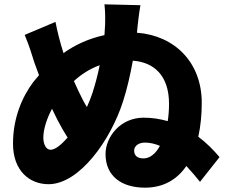

<svg xmlns="http://www.w3.org/2000/svg" viewBox="-20 -826 1040 886"><path d="M440 -525C431 -480 419 -435 406 -395C399 -374 390 -352 381 -332C368 -353 356 -377 342 -406L321 -452C354 -482 393 -508 440 -525ZM236 -725 94 -665C122 -596 126 -575 138 -539L160 -479L134 -448C82 -379 40 -281 40 -163C40 -38 116 24 204 24C346 24 491 -179 548 -359C566 -414 581 -480 593 -546C690 -539 760 -478 760 -347C760 -320 758 -293 754 -267C719 -277 682 -283 643 -283C535 -283 467 -194 467 -115C467 -14 540 40 649 40C736 40 798 1 840 -60C864 -34 886 -8 903 13L993 -101C966 -133 934 -166 895 -195C906 -244 911 -297 911 -352C911 -537 787 -662 612 -675L615 -706C617 -723 621 -762 628 -802L462 -806C465 -775 466 -761 465 -712L462 -664C389 -648 326 -619 273 -581C258 -628 245 -678 236 -725ZM718 -153C699 -118 673 -95 642 -95C614 -95 599 -108 599 -131C599 -152 619 -168 649 -168C673 -168 696 -162 718 -153ZM292 -191C262 -157 234 -135 214 -135C190 -135 180 -164 180 -191C180 -231 197 -281 220 -324L244 -275C261 -242 277 -214 292 -191Z"/></svg>

Font: Noto Sans HK Black
Style: Regular
Weight: 900
Designer: Ryoko NISHIZUKA 西塚涼子 (kana, bopomofo & ideographs); Paul D. Hunt (Latin, Greek & Cyrillic); Sandoll Communications 산돌커뮤니
Foundry: Adobe
Version: Version 2.004;hotconv 1.0.118;makeotfexe 2.5.65603